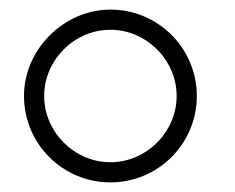

<svg xmlns="http://www.w3.org/2000/svg" viewBox="-20 -755 490 400"><path d="M210 -375C309 -375 390 -455 390 -555C390 -655 309 -735 210 -735C114 -735 30 -653 30 -555C30 -455 111 -375 210 -375ZM210 -417C135 -417 72 -480 72 -555C72 -630 135 -693 210 -693C285 -693 348 -630 348 -555C348 -480 285 -417 210 -417Z"/></svg>

Font: Hauora ExtraLight
Style: Regular
Weight: 200
Designer: Mikhail Sharanda
Foundry: WCYS & Co.
Version: Version 1.010